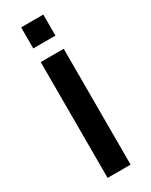

<svg xmlns="http://www.w3.org/2000/svg" viewBox="-234 -964 798 1012"><g transform="rotate(-30 165.0 -457.5)"><path d="M95 0V-705H235V0ZM97 -787V-915H232V-787Z"/></g></svg>

Font: Nunito Sans 10pt SemiExpanded
Style: Bold
Weight: 700
Width: 6
Designer: Vernon Adams
Foundry: Vernon Adams
Version: Version 3.101;gftools[0.9.27]